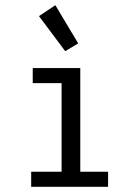

<svg xmlns="http://www.w3.org/2000/svg" viewBox="-20 -719 540 739"><path d="M100 -58H217V-399H106V-457H289V-58H396V0H100ZM130 -657 193 -699 281 -552 231 -522Z"/></svg>

Font: Vazir Code
Style: Code
Weight: 400
Foundry: DejaVu fonts team - Redesigned by Saber Rastikerdar
Version: Version 1.1.2